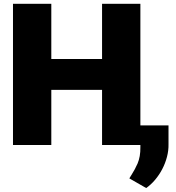

<svg xmlns="http://www.w3.org/2000/svg" viewBox="-20 -747 908 989"><path d="M46.9 0V-727.3H244.3V-443.2H505.7V-727.3H703.1V-100.9H848V-4.3Q848.7 28.4 840 61.4Q831.3 94.5 815.7 124.3Q800.1 154.1 778.8 179.3Q757.5 204.5 733 221.6L646.3 171.9Q649.1 166.9 652.3 161.8Q655.5 156.6 658.7 151.6Q666.5 139.2 674.2 125Q681.8 110.8 688.9 94.8Q696 77.8 699.8 56.8Q703.5 35.9 703.1 9.9V0H505.7V-284.1H244.3V0Z"/></svg>

Font: Inter P Black
Style: Regular
Weight: 900
Designer: Rasmus Andersson
Foundry: rsms
Version: Version 3.018;git-588b23468